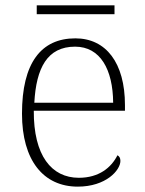

<svg xmlns="http://www.w3.org/2000/svg" viewBox="-20 -686 539 716"><path d="M117 -633H407V-666H117ZM270 10C375 10 429 -51 429 -86C429 -97 425 -103 418 -107C395 -61 349 -23 274 -23C172 -23 105 -106 106 -273H446V-294C446 -452 375 -543 261 -543C133 -543 62 -451 62 -262C62 -88 142 10 270 10ZM402 -303H108C115 -432 156 -512 260 -512C354 -512 401 -427 402 -303Z"/></svg>

Font: Noto Serif Gurmukhi ExtraLight
Style: Regular
Weight: 200
Designer: Vaibhav Singh and the Monotype Design Team
Foundry: Monotype Imaging Inc.
Version: Version 2.004